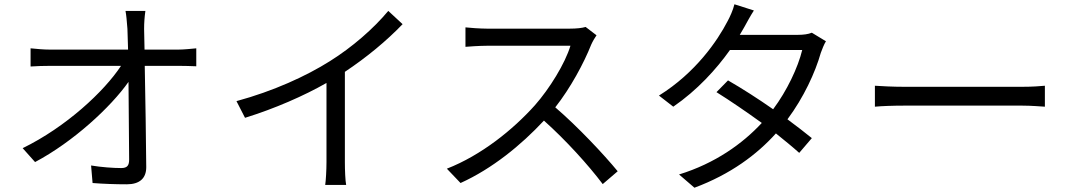

<svg xmlns="http://www.w3.org/2000/svg" viewBox="-20 -834 5010 898"><path d="M86 -141 144 -76C323 -171 498 -333 581 -451L584 -88C584 -61 576 -48 547 -48C510 -48 454 -52 406 -60L413 22C462 26 521 28 573 28C633 28 664 0 664 -52C663 -177 660 -376 657 -526H816C840 -526 875 -525 898 -524V-608C878 -606 839 -602 813 -602H656L654 -699C654 -727 656 -755 660 -783H567C571 -762 573 -737 576 -699L579 -602H215C184 -602 152 -605 123 -608V-523C154 -525 183 -526 217 -526H546C467 -406 289 -240 86 -141Z M1086 -361 1126 -283C1265 -326 1402 -386 1507 -446V-76C1507 -38 1504 12 1501 31H1599C1595 11 1593 -38 1593 -76V-498C1695 -566 1787 -642 1863 -721L1796 -783C1727 -700 1627 -613 1523 -548C1412 -478 1259 -408 1086 -361Z M2770 -669 2719 -708C2703 -703 2677 -700 2644 -700C2607 -700 2298 -700 2258 -700C2228 -700 2171 -704 2157 -706V-615C2168 -616 2223 -620 2258 -620C2293 -620 2612 -620 2648 -620C2623 -537 2550 -419 2482 -342C2379 -227 2231 -108 2070 -45L2134 22C2282 -45 2417 -155 2524 -270C2626 -179 2732 -62 2799 27L2869 -33C2804 -112 2682 -242 2577 -332C2648 -422 2711 -539 2745 -625C2751 -639 2764 -661 2770 -669Z M3506 -785 3415 -814C3409 -788 3393 -753 3383 -735C3336 -644 3234 -494 3062 -387L3129 -335C3241 -412 3330 -510 3394 -600H3732C3712 -518 3661 -410 3596 -323C3526 -372 3451 -420 3385 -458L3331 -403C3395 -363 3471 -311 3543 -259C3453 -162 3325 -70 3156 -18L3228 44C3397 -19 3520 -111 3609 -210C3650 -177 3688 -146 3718 -119L3777 -188C3745 -214 3705 -245 3663 -276C3739 -378 3793 -495 3819 -587C3825 -603 3834 -627 3843 -641L3777 -681C3760 -674 3738 -671 3711 -671H3440L3461 -707C3471 -725 3489 -759 3506 -785Z M4072 -433V-335C4103 -338 4156 -340 4211 -340C4286 -340 4685 -340 4760 -340C4805 -340 4847 -336 4867 -335V-433C4845 -431 4809 -428 4759 -428C4685 -428 4285 -428 4211 -428C4155 -428 4102 -431 4072 -433Z"/></svg>

Font: Noto Sans CJK HK
Style: Regular
Weight: 400
Designer: Ryoko NISHIZUKA 西塚涼子 (kana, bopomofo & ideographs); Paul D. Hunt (Latin, Greek & Cyrillic); Sandoll Communications 산돌커뮤니
Foundry: Adobe
Version: Version 2.004;hotconv 1.0.118;makeotfexe 2.5.65603